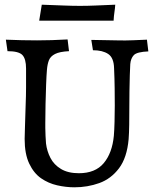

<svg xmlns="http://www.w3.org/2000/svg" viewBox="-20 -785 657 818"><path d="M297 13Q261 13 223.5 4.5Q186 -4 155 -25.5Q124 -47 104.5 -88Q85 -129 85 -193Q85 -210 86.5 -248.5Q88 -287 89 -329Q90 -357 90.5 -375.5Q91 -394 91 -412.5Q91 -431 91 -457V-493Q91 -534 75.5 -550.5Q60 -567 12 -567L5 -616Q74 -613 138 -613Q169 -613 201 -614Q233 -615 268 -617L274 -567Q234 -565 214.5 -555Q195 -545 188.5 -528.5Q182 -512 180 -488Q178 -465 176.5 -425Q175 -385 174 -341Q173 -297 173 -260Q173 -256 173 -240.5Q173 -225 174 -206.5Q175 -188 176 -174Q180 -141 195 -112Q210 -83 240 -65Q270 -47 316 -47Q386 -47 422 -90Q458 -133 465 -206Q467 -229 468 -266Q469 -303 469 -335Q469 -367 468.5 -408.5Q468 -450 466 -494Q465 -539 441 -555Q417 -571 376 -571L369 -615L479 -613Q514 -612 547.5 -613.5Q581 -615 606 -616L612 -566Q563 -564 550 -550Q537 -536 535 -512Q534 -496 533 -464Q532 -432 531.5 -395.5Q531 -359 531 -327Q531 -290 530.5 -254Q530 -218 528 -192Q521 -113 487 -68Q453 -23 403 -5Q353 13 297 13ZM147 -697 158 -765Q214 -763 251.5 -761.5Q289 -760 321 -760Q353 -760 387.5 -761.5Q422 -763 471 -765Q470 -749 467.5 -733Q465 -717 464 -697Z"/></svg>

Font: Maname
Style: Regular
Weight: 400
Designer: Pathum Egodawatta
Foundry: mooniak
Version: Version 1.000; ttfautohint (v1.8.4.7-5d5b)